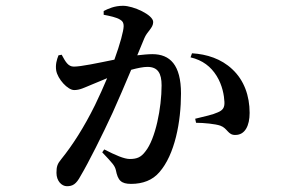

<svg xmlns="http://www.w3.org/2000/svg" viewBox="-20 -595 1040 663"><path d="M638 -397C680 -387 708 -365 728 -333C748 -301 754 -265 755 -243C756 -223 749 -214 732 -207C715 -199 687 -193 654 -185L657 -171C684 -171 724 -167 741 -161C766 -152 767 -128 793 -129C826 -129 842 -161 842 -205C842 -264 823 -318 782 -356C744 -392 694 -408 643 -411ZM338 -544C359 -540 383 -535 395 -527C404 -522 407 -515 407 -505C407 -489 395 -444 375 -389C316 -377 260 -365 235 -365C215 -365 206 -382 193 -406L182 -404C176 -389 171 -372 174 -352C179 -322 214 -284 236 -284C256 -284 270 -292 297 -303L350 -325C337 -294 323 -263 308 -232C270 -155 230 -93 192 -46C178 -29 175 -20 175 2C175 30 193 48 211 48C231 48 243 41 258 13C286 -34 334 -130 369 -206C388 -248 412 -304 433 -354C455 -360 475 -364 489 -364C525 -364 538 -342 538 -300C538 -223 517 -115 482 -72C467 -52 453 -46 428 -46C409 -46 379 -59 340 -79L333 -69C370 -30 376 -23 380 -8C387 28 398 40 433 40C473 40 507 27 530 0C584 -61 605 -175 605 -272C605 -371 567 -408 506 -408C492 -408 472 -406 454 -404L478 -462C488 -487 509 -498 509 -519C509 -544 440 -575 405 -575C375 -575 354 -565 338 -557Z"/></svg>

Font: Noto Serif CJK JP SemiBold
Style: Regular
Weight: 600
Designer: Ryoko NISHIZUKA 西塚涼子 (kana & ideographs); Frank Grießhammer (Latin, Greek & Cyrillic); Wenlong ZHANG 张文龙 (bopomofo); San
Foundry: Adobe
Version: Version 2.001;hotconv 1.1.0;makeotfexe 2.6.0